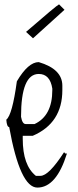

<svg xmlns="http://www.w3.org/2000/svg" viewBox="-20 -848 356 878"><path d="M157.2 -564Q265.1 -532.2 265.1 -456.1V-436Q265.1 -285.2 129.9 -227.1H84V-212.9Q84 -91.8 144 -43.9H165Q203.1 -43.9 272.9 -151.9L278.8 -146H286.1Q237.8 9.8 150.9 9.8Q71.8 9.8 22 -267.1Q11.2 -267.1 8.8 -300.8Q36.1 -321.8 57.1 -476.1Q108.9 -564 157.2 -564ZM76.2 -314Q82 -280.8 97.2 -280.8H138.2Q219.2 -318.8 219.2 -436V-442.9Q209 -509.8 157.2 -509.8Q76.2 -509.8 76.2 -314ZM130.9 -672.9 99.1 -702.1Q238.8 -823.2 250 -828.1L274.9 -803.2Z"/></svg>

Font: Loved by the King
Style: Regular
Weight: 400
Designer: Kimberly Geswein
Foundry: Kimberly Geswein
Version: Version 1.002 2006